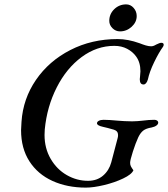

<svg xmlns="http://www.w3.org/2000/svg" viewBox="-20 -841 766 875"><path d="M76 -248Q76 -260 78 -286Q85 -391 144 -477Q203 -563 300.5 -613Q398 -663 516 -663Q563 -663 616 -644Q631 -638 644.5 -634Q658 -630 669 -630Q679 -630 692 -638Q708 -646 715 -646Q726 -646 726 -637Q726 -633 723 -628Q704 -602 682.5 -557.5Q661 -513 654 -479Q647 -456 634 -456Q617 -456 617 -480Q617 -486 618 -490Q620 -508 620 -516Q620 -557 600 -584Q585 -605 559.5 -618.5Q534 -632 501 -632Q421 -632 352 -581Q283 -530 238.5 -442.5Q194 -355 184 -251Q183 -242 183 -226Q183 -165 211 -117Q239 -69 284.5 -43Q330 -17 381 -17Q422 -17 449.5 -40.5Q477 -64 487 -101L516 -211Q518 -217 518 -226Q518 -244 499 -250Q486 -254 470 -258Q454 -262 449 -263Q422 -269 422 -279Q422 -286 430.5 -290.5Q439 -295 452 -295Q476 -295 518 -291Q528 -290 547.5 -289Q567 -288 582 -288Q593 -288 607 -289Q621 -290 628 -291Q660 -295 683 -295Q691 -295 696 -291.5Q701 -288 701 -282Q701 -275 693 -269Q685 -263 671 -260Q646 -256 633 -246Q620 -236 610 -215Q598 -189 585.5 -150Q573 -111 573 -99Q573 -90 576.5 -83Q580 -76 588 -65Q580 -46 541 -27.5Q502 -9 454 2.5Q406 14 371 14Q286 14 219 -16.5Q152 -47 114 -106Q76 -165 76 -248ZM478 -746Q478 -777 500.5 -799Q523 -821 555 -821Q575 -821 589 -805Q603 -789 603 -768Q603 -740 580 -719Q557 -698 527 -698Q507 -698 492.5 -712.5Q478 -727 478 -746Z"/></svg>

Font: EB Garamond Medium
Style: Italic
Weight: 500
Italic angle: -17.2°
Designer: Georg Duffner and Octavio Pardo
Foundry: Georg Duffner
Version: Version 1.000